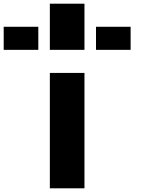

<svg xmlns="http://www.w3.org/2000/svg" viewBox="-20 -1020 852 1040"><path d="M250 0H437.5V-625H250ZM500 -750H687.5V-875H500ZM250 -750H437.5V-1000H250ZM0 -750H187.5V-875H0Z"/></svg>

Font: Faithful 32x
Style: Semibold
Weight: 400
Foundry: Faithful Resource Pack
Version: Version 1.0; January 27, 2023